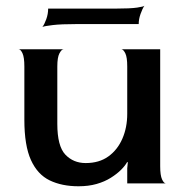

<svg xmlns="http://www.w3.org/2000/svg" viewBox="-20 -640 639 670"><path d="M254 10Q196 10 153.5 -10.5Q111 -31 88 -81.5Q65 -132 65 -222V-408Q65 -440 58.5 -454Q52 -468 45 -468H202Q195 -468 187.5 -454Q180 -440 180 -408V-208Q180 -130 208 -100.5Q236 -71 279 -71Q326 -71 358 -94Q390 -117 407 -156Q424 -195 424 -243V-408Q424 -440 417.5 -453.5Q411 -467 404 -468H539V-60Q539 -28 545.5 -14Q552 0 559 0H424V-53L426 -73L424 -75Q417 -62 402.5 -47.5Q388 -33 366.5 -19.5Q345 -6 317 2Q289 10 254 10ZM128 -546Q135 -555 141.5 -573Q148 -591 148 -610H384Q435 -610 458.5 -613.5Q482 -617 484 -620Q477 -610 470.5 -591.5Q464 -573 464 -556H248Q193 -556 164 -552.5Q135 -549 128 -546Z"/></svg>

Font: Red Rose Medium
Style: Regular
Weight: 500
Designer: Jaikishan Patel
Version: Version 2.000